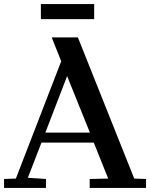

<svg xmlns="http://www.w3.org/2000/svg" viewBox="-20 -924 738 944"><path d="M363 -740 640 -46 698 -44V0H421V-44L512 -46L441 -223H184L117 -50L206 -44V0H0V-44L58 -46L281 -623L235 -738L236 -740ZM422 -272 310 -550 203 -272ZM443 -904V-830H181V-904Z"/></svg>

Font: Minipax
Style: Bold
Weight: 500
Designer: Raphaël Ronot, Igor Stepanchenko (Cyrillic)
Foundry: steppetype
Version: Version 1.002